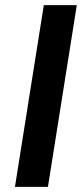

<svg xmlns="http://www.w3.org/2000/svg" viewBox="-20 -725 322 745"><path d="M38 0 150 -705H278L166 0Z"/></svg>

Font: Nunito Sans
Style: Bold Italic
Weight: 700
Italic angle: -9°
Designer: Vernon Adams
Foundry: Vernon Adams
Version: Version 3.006; ttfautohint (v1.8.3)